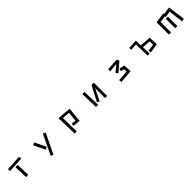

<svg xmlns="http://www.w3.org/2000/svg" viewBox="767 -2940 5467 5467"><g transform="rotate(-45 3500.0 -206.5)"><path d="M254 -505 728 -532 733 -451 260 -425ZM445 -394 535 -399 550 14 460 19Z M1673 -518 1752 -484 1461 119 1383 89ZM1242 -481 1321 -517 1485 -175 1408 -134Z M2455 -139 2589 -122 2619 -410 2389 -430 2401 119H2314L2299 -517L2714 -480L2667 -35L2445 -59Z M3644 -384 3463 -19 3393 -62 3634 -520H3724L3725 16H3639ZM3263 -520H3351L3366 16H3279Z M4354 -276 4556 -442 4286 -414 4282 -499 4648 -523 4682 -447 4411 -212ZM4286 -61 4607 -84 4602 -183 4502 -206 4522 -285 4684 -250 4697 -9 4293 23Z M5469 -57 5684 -93 5677 -226 5428 -243 5436 22H5353L5341 -439L5141 -426L5138 -504L5419 -520L5425 -323L5756 -299L5769 -25L5482 21Z M6682 -421 6493 -393 6486 -425 6291 -397V24H6204V-471L6522 -514L6527 -483L6754 -519L6824 10L6734 24ZM6460 -355H6547V24H6460Z"/></g></svg>

Font: Moralerspace Krypton JPDOC
Style: Regular
Weight: 400
Version: v0.0.6; ttfautohint (v1.8.4.7-5d5b-dirty) -l 6 -r 45 -G 200 